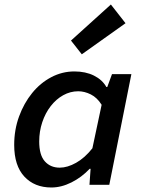

<svg xmlns="http://www.w3.org/2000/svg" viewBox="-20 -820 640 852"><path d="M208 12Q133 12 88 -36.5Q43 -85 43 -177Q43 -244 64.5 -303Q86 -362 122.5 -407Q159 -452 207.5 -477.5Q256 -503 310 -503Q360 -503 397 -484.5Q434 -466 452 -434H456L477 -491H563L465 0H377L382 -71H378Q342 -33 297 -10.5Q252 12 208 12ZM245 -76Q279 -76 317.5 -97.5Q356 -119 390 -162L431 -355Q411 -387 383 -401Q355 -415 327 -415Q292 -415 260.5 -397.5Q229 -380 205 -349Q181 -318 167.5 -277.5Q154 -237 154 -192Q154 -132 179 -104Q204 -76 245 -76ZM343 -579 295 -640 472 -800 537 -717Z"/></svg>

Font: Source Code Pro ExtraLight SemiBold
Style: Italic
Weight: 600
Italic angle: -11°
Monospace: yes
Version: Version 1.016;hotconv 1.0.116;makeotfexe 2.5.65601